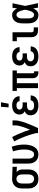

<svg xmlns="http://www.w3.org/2000/svg" viewBox="1536 -2332 804 3915"><g transform="rotate(-90 1937.5 -374.0)"><path d="M249 8Q222 8 195 2.5Q168 -3 144.5 -16Q121 -29 102.5 -49.5Q84 -70 72.5 -94.5Q61 -119 56.5 -146Q52 -173 52 -200V-320Q52 -346 56 -372Q60 -398 70.5 -422Q81 -446 98 -466Q115 -486 137 -499.5Q159 -513 184.5 -520.5Q210 -528 236 -528H250L494 -520V-432L386 -436Q399 -426 409.5 -413Q420 -400 427 -385Q434 -370 437 -353.5Q440 -337 440 -320V-200Q440 -173 436 -146.5Q432 -120 421 -95.5Q410 -71 392.5 -50.5Q375 -30 352 -16.5Q329 -3 302.5 2.5Q276 8 249 8ZM249 -80Q263 -80 277 -84Q291 -88 302 -97Q313 -106 320.5 -118Q328 -130 332 -144Q336 -158 337.5 -172Q339 -186 339 -200V-320Q339 -340 335.5 -360.5Q332 -381 322 -398.5Q312 -416 294.5 -427.5Q277 -439 257 -440H244Q222 -440 203 -429Q184 -418 172.5 -400.5Q161 -383 157 -362Q153 -341 153 -320V-200Q153 -178 157.5 -156.5Q162 -135 174 -117Q186 -99 206.5 -89.5Q227 -80 249 -80Z M746 8Q720 8 694 2Q668 -4 645.5 -18Q623 -32 606 -52.5Q589 -73 578.5 -97Q568 -121 564 -147.5Q560 -174 560 -200V-520H661V-200Q661 -179 664.5 -158.5Q668 -138 678 -120Q688 -102 706.5 -91Q725 -80 745 -80Q761 -80 776 -86Q791 -92 801 -104Q811 -116 818 -130Q825 -144 830 -159Q835 -174 838 -189.5Q841 -205 843 -220.5Q845 -236 846 -252Q847 -268 847 -283Q847 -341 837 -398Q827 -455 809 -509L904 -537Q925 -476 936.5 -412Q948 -348 948 -284Q948 -250 944 -217Q940 -184 931 -152Q922 -120 906.5 -90Q891 -60 867.5 -37Q844 -14 811.5 -3Q779 8 746 8Z M1183 0Q1183 -32 1175 -64Q1167 -96 1158 -127Q1149 -158 1139 -188.5Q1129 -219 1117.5 -249.5Q1106 -280 1094 -310Q1082 -340 1069 -369.5Q1056 -399 1042 -428.5Q1028 -458 1012 -486L1101 -528Q1124 -485 1144.5 -440Q1165 -395 1184 -349.5Q1203 -304 1220 -257.5Q1237 -211 1251 -164Q1267 -201 1281.5 -238Q1296 -275 1308 -312.5Q1320 -350 1329.5 -389Q1339 -428 1339 -468V-520H1440V-468Q1440 -427 1430.5 -386Q1421 -345 1408.5 -306Q1396 -267 1381.5 -228Q1367 -189 1351 -151Q1335 -113 1318 -75Q1301 -37 1283 0Z M1748 8Q1723 8 1698.5 5Q1674 2 1651 -6Q1628 -14 1607.5 -28Q1587 -42 1572.5 -61.5Q1558 -81 1551 -105Q1544 -129 1544 -153Q1544 -172 1549 -191.5Q1554 -211 1565.5 -226.5Q1577 -242 1593 -253Q1609 -264 1627 -272Q1612 -279 1599 -289.5Q1586 -300 1577 -314Q1568 -328 1564 -344.5Q1560 -361 1560 -377Q1560 -400 1566.5 -422Q1573 -444 1586 -462.5Q1599 -481 1618 -494Q1637 -507 1658.5 -514.5Q1680 -522 1702.5 -525Q1725 -528 1747 -528Q1770 -528 1792.5 -525Q1815 -522 1836 -514.5Q1857 -507 1875.5 -493.5Q1894 -480 1907 -462Q1920 -444 1927 -422Q1934 -400 1934 -377V-376H1833Q1833 -391 1825.5 -404.5Q1818 -418 1805 -426Q1792 -434 1777 -437Q1762 -440 1747 -440Q1732 -440 1717 -437.5Q1702 -435 1689 -427Q1676 -419 1668.5 -405Q1661 -391 1661 -376Q1661 -361 1669 -347.5Q1677 -334 1690.5 -326.5Q1704 -319 1719.5 -316.5Q1735 -314 1750 -314H1807V-226H1750Q1738 -226 1726 -225Q1714 -224 1702.5 -221Q1691 -218 1680 -212.5Q1669 -207 1661 -198.5Q1653 -190 1649 -178Q1645 -166 1645 -155Q1645 -137 1654 -120.5Q1663 -104 1678.5 -95Q1694 -86 1712 -83Q1730 -80 1748 -80Q1765 -80 1782 -83Q1799 -86 1814 -94.5Q1829 -103 1839 -118Q1849 -133 1849 -150H1950Q1950 -126 1942 -102.5Q1934 -79 1919.5 -60Q1905 -41 1885 -27.5Q1865 -14 1842.5 -6Q1820 2 1796 5Q1772 8 1748 8ZM1706 -600 1718 -756H1810L1781 -600Z M2425 8Q2401 8 2377.5 2Q2354 -4 2336 -19Q2318 -34 2309.5 -57Q2301 -80 2301 -103V-432H2199V0H2099V-432H2041V-520H2459V-432H2401V-103Q2401 -98 2402.5 -93.5Q2404 -89 2407.5 -86Q2411 -83 2415.5 -81.5Q2420 -80 2425 -80H2441V8Z M2748 8Q2723 8 2698.5 5Q2674 2 2651 -6Q2628 -14 2607.5 -28Q2587 -42 2572.5 -61.5Q2558 -81 2551 -105Q2544 -129 2544 -153Q2544 -172 2549 -191.5Q2554 -211 2565.5 -226.5Q2577 -242 2593 -253Q2609 -264 2627 -272Q2612 -279 2599 -289.5Q2586 -300 2577 -314Q2568 -328 2564 -344.5Q2560 -361 2560 -377Q2560 -400 2566.5 -422Q2573 -444 2586 -462.5Q2599 -481 2618 -494Q2637 -507 2658.5 -514.5Q2680 -522 2702.5 -525Q2725 -528 2747 -528Q2770 -528 2792.5 -525Q2815 -522 2836 -514.5Q2857 -507 2875.5 -493.5Q2894 -480 2907 -462Q2920 -444 2927 -422Q2934 -400 2934 -377V-376H2833Q2833 -391 2825.5 -404.5Q2818 -418 2805 -426Q2792 -434 2777 -437Q2762 -440 2747 -440Q2732 -440 2717 -437.5Q2702 -435 2689 -427Q2676 -419 2668.5 -405Q2661 -391 2661 -376Q2661 -361 2669 -347.5Q2677 -334 2690.5 -326.5Q2704 -319 2719.5 -316.5Q2735 -314 2750 -314H2807V-226H2750Q2738 -226 2726 -225Q2714 -224 2702.5 -221Q2691 -218 2680 -212.5Q2669 -207 2661 -198.5Q2653 -190 2649 -178Q2645 -166 2645 -155Q2645 -137 2654 -120.5Q2663 -104 2678.5 -95Q2694 -86 2712 -83Q2730 -80 2748 -80Q2765 -80 2782 -83Q2799 -86 2814 -94.5Q2829 -103 2839 -118Q2849 -133 2849 -150H2950Q2950 -126 2942 -102.5Q2934 -79 2919.5 -60Q2905 -41 2885 -27.5Q2865 -14 2842.5 -6Q2820 2 2796 5Q2772 8 2748 8Z M3275 0Q3257 0 3239 -3Q3221 -6 3204.5 -13.5Q3188 -21 3174.5 -34Q3161 -47 3152.5 -63Q3144 -79 3140.5 -97.5Q3137 -116 3137 -134V-432H3056V-520H3238V-134Q3238 -126 3239.5 -117.5Q3241 -109 3246 -102Q3251 -95 3259 -91.5Q3267 -88 3275 -88H3337V0Z M3595 8Q3569 8 3543.5 2Q3518 -4 3496.5 -18.5Q3475 -33 3459.5 -54Q3444 -75 3435 -99Q3426 -123 3422.5 -148.5Q3419 -174 3419 -200V-320Q3419 -346 3422.5 -371.5Q3426 -397 3435 -421Q3444 -445 3459.5 -466Q3475 -487 3496.5 -501.5Q3518 -516 3543.5 -522Q3569 -528 3595 -528Q3616 -528 3637 -520Q3658 -512 3674 -497.5Q3690 -483 3702 -464.5Q3714 -446 3723 -426Q3727 -450 3730.5 -473.5Q3734 -497 3737 -520H3829Q3815 -456 3802.5 -391.5Q3790 -327 3775 -263Q3790 -198 3803 -132Q3816 -66 3831 0H3739Q3736 -25 3732 -49.5Q3728 -74 3724 -98Q3715 -78 3703 -59Q3691 -40 3675 -24.5Q3659 -9 3638 -0.5Q3617 8 3595 8ZM3595 -80Q3613 -80 3628.5 -92.5Q3644 -105 3653.5 -121Q3663 -137 3669 -154.5Q3675 -172 3680.5 -190.5Q3686 -209 3690 -227Q3694 -245 3697 -264Q3694 -281 3689.5 -299Q3685 -317 3680 -334.5Q3675 -352 3668.5 -369Q3662 -386 3652.5 -401.5Q3643 -417 3628 -428.5Q3613 -440 3595 -440Q3581 -440 3569 -435Q3557 -430 3548 -420Q3539 -410 3533.5 -397.5Q3528 -385 3525 -372.5Q3522 -360 3521 -346.5Q3520 -333 3520 -320V-200Q3520 -187 3521 -173.5Q3522 -160 3525 -147.5Q3528 -135 3533.5 -122.5Q3539 -110 3548 -100Q3557 -90 3569 -85Q3581 -80 3595 -80Z"/></g></svg>

Font: Iosevka Custom Semibold
Style: Regular
Weight: 600
Designer: Belleve Invis
Foundry: Belleve Invis
Version: Version 27.0.2; ttfautohint (v1.8.4)